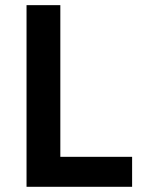

<svg xmlns="http://www.w3.org/2000/svg" viewBox="-20 -718 560 738"><path d="M82 0V-698.2H211.9V-115.2H487.8V0Z"/></svg>

Font: Anuphan SemiBold
Style: Bold
Weight: 600
Designer: Mike Abbink, Paul van der Laan, Pieter van Rosmalen, Mint Tantisuwanna
Foundry: Bold Monday; Cadson Demak
Version: Version 3.002;hotconv 1.0.109;makeotfexe 2.5.65596